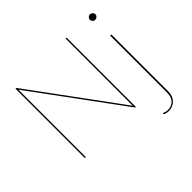

<svg xmlns="http://www.w3.org/2000/svg" viewBox="-200 -942 1371 1371"><g transform="rotate(-45 486.0 -256.5)"><path d="M120 -700Q124.5 -700 127 -696L622.5 -21.5Q622 -24 622 -26.8Q622 -29.5 622 -32V-700H632V0H629Q626 0 623.5 -3.5L125.5 -681Q125.5 -678 125.8 -674.8Q126 -671.5 126 -669V0H116V-700ZM874 -490V86Q874 108 867 126.5Q860 145 847.2 158.5Q834.5 172 816.5 179.5Q798.5 187 776 187Q762.5 187 752.8 184.2Q743 181.5 734 176L736 172Q738 168 740.5 168.2Q743 168.5 747.5 170.5Q752 172.5 759 174.8Q766 177 776 177Q818.5 177 840.2 151.8Q862 126.5 862 86V-490ZM895.5 -672Q895.5 -661.5 886.8 -653.2Q878 -645 867.5 -645Q856 -645 847.8 -653.2Q839.5 -661.5 839.5 -672Q839.5 -683.5 847.8 -691.8Q856 -700 867.5 -700Q878 -700 886.8 -691.8Q895.5 -683.5 895.5 -672Z"/></g></svg>

Font: Lato Hairline
Style: Regular
Weight: 100
Designer: Lukasz Dziedzic
Foundry: tyPoland Lukasz Dziedzic
Version: Version 2.007; 2014-02-27